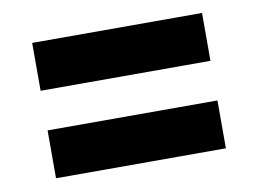

<svg xmlns="http://www.w3.org/2000/svg" viewBox="-49 -620 648 482"><g transform="rotate(-10 275.0 -379.5)"><path d="M58.5 -430.5V-552.5H491.5V-430.5ZM58.5 -207.5V-329.5H491.5V-207.5Z"/></g></svg>

Font: Encode Sans SC
Style: Bold
Weight: 700
Version: Version 3.002